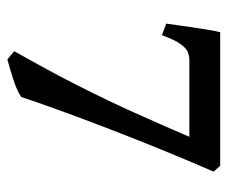

<svg xmlns="http://www.w3.org/2000/svg" viewBox="-70 -558 643 544"><g transform="rotate(90 252.0 -286.5)"><path d="M466.8 -569.8Q432.6 -491.2 400.1 -411.1Q367.7 -331.1 339.6 -257.6Q311.5 -184.1 289.8 -124Q268.1 -64 255.4 -24.9Q238.3 -12.7 205.6 -2.2Q172.9 8.3 148.9 14.6L125.5 -4.9Q182.1 -104.5 223.1 -185.5Q264.2 -266.6 298.3 -342.3Q332.5 -418 368.2 -501H149.9Q140.6 -501 129.6 -497.3Q118.7 -493.7 106.4 -477.5Q94.2 -461.4 80.1 -423.3L47.4 -435.5Q49.3 -446.8 52 -467.8Q54.7 -488.8 58.3 -512.5Q62 -536.1 65.4 -556.9Q68.8 -577.6 71.8 -588.4H450.2Z"/></g></svg>

Font: Namdhinggo
Style: Bold
Weight: 700
Designer: Victor Gaultney
Foundry: SIL International
Version: Version 3.001